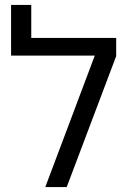

<svg xmlns="http://www.w3.org/2000/svg" viewBox="-20 -760 514 780"><path d="M365 -534H25V-740H107V-606H452V-532L251 0H164Z"/></svg>

Font: IBM Plex Sans Hebrew
Style: Regular
Weight: 400
Designer: Mike Abbink, Paul van der Laan, Pieter van Rosmalen, Yanek Iontef
Foundry: Bold Monday
Version: Version 1.2